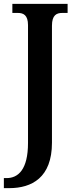

<svg xmlns="http://www.w3.org/2000/svg" viewBox="-34 -734 391 994"><path d="M-14 240H14C130 240 235 186 235 5V-601C235 -656 259 -667 288 -667H316V-714H30V-667H59C87 -667 111 -656 111 -604V6C111 144 60 188 0 188H-14Z"/></svg>

Font: Noto Serif Tamil Condensed SemiBold
Style: Italic
Weight: 600
Width: 3
Italic angle: -12°
Designer: Indian Type Foundry, Tom Grace, and the Monotype Design Team
Foundry: Monotype Imaging Inc.
Version: Version 2.003